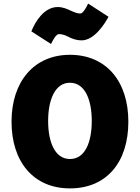

<svg xmlns="http://www.w3.org/2000/svg" viewBox="-20 -1020 776 1065"><path d="M432 -796C405 -796 380 -805 359 -816C341 -825 324 -831 307 -831C293 -831 277 -805 263 -776L154 -846C175 -900 225 -981 300 -981C328 -981 351 -971 372 -961C390 -953 408 -945 425 -945C439 -945 455 -971 469 -1000L582 -927C563 -892 505 -796 432 -796ZM692 -345C692 -121 572 25 368 25C167 25 44 -121 44 -345C44 -569 170 -716 368 -716C569 -716 692 -569 692 -345ZM489 -349C489 -465 452 -561 368 -561C284 -561 247 -464 247 -349C247 -233 284 -138 368 -138C453 -138 489 -233 489 -349Z"/></svg>

Font: Repo Black
Style: Regular
Weight: 900
Designer: Stefan Peev
Foundry: Context Ltd
Version: Version 1.502